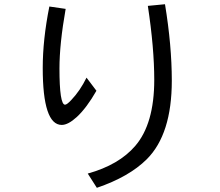

<svg xmlns="http://www.w3.org/2000/svg" viewBox="-20 -834 1039 908"><path d="M436 -404.8Q390.1 -324.2 343.3 -280.8Q302.2 -243.2 272 -243.2Q182.1 -243.2 182.1 -512.7Q182.1 -647 213.4 -803.2L290.5 -792Q261.2 -626 261.2 -510.7Q261.2 -338.9 287.6 -338.9Q296.4 -338.9 316.9 -360.8Q358.9 -404.8 389.2 -466.8ZM395 -13.2Q542.5 -54.2 619.6 -144Q709.5 -248.5 709.5 -456.5Q709.5 -606 679.2 -806.2L760.3 -814Q792.5 -618.2 792.5 -452.6Q792.5 -199.2 674.3 -81.1Q590.3 2.4 438 54.2Z"/></svg>

Font: UDEV Gothic 35
Style: Regular
Weight: 400
Version: v2.1.0; ttfautohint (v1.8.4.7-5d5b-dirty) -l 6 -r 45 -G 200 